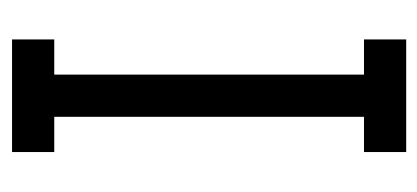

<svg xmlns="http://www.w3.org/2000/svg" viewBox="-216 -508 724 333"><g transform="rotate(-90 146.5 -342.0)"><path d="M244.1 -683.6V-610.4H183.1V-73.2H244.1V0H48.8V-73.2H109.9V-610.4H48.8V-683.6Z"/></g></svg>

Font: Sanitrixie
Style: Regular
Weight: 400
Designer: Jayvee D. Enaguas (Grand Chaos)
Version: Version 1.1 - 6/9/2013